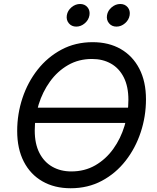

<svg xmlns="http://www.w3.org/2000/svg" viewBox="-20 -953 805 982"><path d="M644.5 -402.3V-324.2H144.5V-402.3ZM341.3 9.8Q258.8 9.8 197.3 -25.4Q135.7 -60.5 101.8 -126.2Q67.9 -191.9 67.9 -283.2Q67.9 -369.6 94.7 -450.9Q121.6 -532.2 172.4 -596.7Q223.1 -661.1 294.4 -699.2Q365.7 -737.3 454.1 -737.3Q536.6 -737.3 597.7 -702.1Q658.7 -667 692.6 -601.6Q726.6 -536.1 726.6 -444.8Q726.6 -357.9 699.7 -276.6Q672.9 -195.3 622.3 -130.6Q571.8 -65.9 500.7 -28.1Q429.7 9.8 341.3 9.8ZM344.7 -76.2Q413.1 -76.2 467.3 -107.4Q521.5 -138.7 559.3 -191.4Q597.2 -244.1 616.9 -309.3Q636.7 -374.5 636.7 -442.4Q636.7 -510.7 613 -557.4Q589.4 -604 547.4 -627.7Q505.4 -651.4 450.7 -651.4Q382.3 -651.4 328.1 -620.1Q273.9 -588.9 235.8 -536.1Q197.8 -483.4 177.7 -418.5Q157.7 -353.5 157.7 -285.6Q157.7 -217.3 181.6 -170.7Q205.6 -124 247.8 -100.1Q290 -76.2 344.7 -76.2ZM575.7 -816.9Q551.8 -816.9 537.6 -834Q523.4 -851.1 527.3 -875Q531.2 -898.9 551.3 -915.8Q571.3 -932.6 595.2 -932.6Q619.1 -932.6 633.1 -915.8Q647 -898.9 643.1 -875Q639.2 -851.1 619.4 -834Q599.6 -816.9 575.7 -816.9ZM370.1 -816.9Q346.2 -816.9 332 -834Q317.9 -851.1 321.8 -875Q325.7 -898.9 345.7 -915.8Q365.7 -932.6 389.6 -932.6Q413.6 -932.6 427.5 -915.8Q441.4 -898.9 437.5 -875Q433.6 -851.1 413.8 -834Q394 -816.9 370.1 -816.9Z"/></svg>

Font: Inter
Style: Italic
Weight: 400
Italic angle: -9.3988°
Designer: Rasmus Andersson
Foundry: rsms
Version: Version 4.001;git-66647c0bb